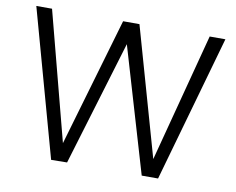

<svg xmlns="http://www.w3.org/2000/svg" viewBox="-77 -800 1108 902"><g transform="rotate(10 477.5 -349.0)"><path d="M26 -699H101L261 -86L440 -699H518L692 -86L853 -699H928L730 0H652L476 -596L296 0L220 1Z"/></g></svg>

Font: SVN-Poppins Light
Style: Regular
Weight: 300
Designer: Ninad Kale (Devanagari), Jonny Pinhorn (Latin)
Foundry: Indian Type Foundry
Version: Version 3.002 2017; ttfautohint (v1.8.3)